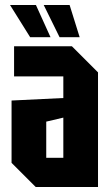

<svg xmlns="http://www.w3.org/2000/svg" viewBox="-20 -744 446 764"><path d="M26 -96V-344L232 -354V-440H36V-560H266L370 -456V0H122ZM164 -260V-116H232V-276ZM257 -724 297 -596H217L154 -724ZM123 -724 181 -596H100L20 -724Z"/></svg>

Font: Tektur Condensed SemiBold
Style: Regular
Weight: 600
Width: 3
Designer: Adam Jagosz
Foundry: Adam Jagosz
Version: Version 1.005;gftools[0.9.30]